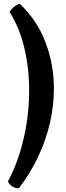

<svg xmlns="http://www.w3.org/2000/svg" viewBox="-20 -820 360 1040"><path d="M82 200Q59 200 43.5 188Q28 176 23 163Q60 94 85.5 13.5Q111 -67 124.5 -154.5Q138 -242 138 -330Q138 -449 112 -559.5Q86 -670 32 -755Q43 -774 59.5 -785.5Q76 -797 87 -800Q182 -709 227 -589.5Q272 -470 272 -341Q272 -246 250 -152Q228 -58 185.5 31.5Q143 121 82 200Z"/></svg>

Font: Texturina Medium 12pt ExtraBold
Style: Regular
Weight: 800
Version: Version 1.002